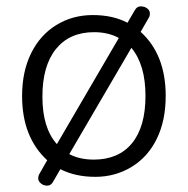

<svg xmlns="http://www.w3.org/2000/svg" viewBox="-20 -544 585 598"><path d="M389.2 -395 195.8 -64Q228 -46.9 272 -46.9Q349.1 -46.9 391.1 -97.9Q433.1 -148.9 433.1 -245.6Q433.1 -342.3 389.2 -395ZM272.9 -443.8Q196.8 -443.8 154.3 -391.4Q111.8 -338.9 112.1 -241.9Q112.3 -145 157.2 -95.2L350.1 -425.8Q316.9 -443.8 272.9 -443.8ZM496.1 -245.1Q496.1 -168.9 468.5 -112.1Q440.9 -55.2 389.9 -24.2Q338.9 6.8 276.9 6.8Q214.8 6.8 168 -17.1L146 21Q139.2 34.2 127.2 34.2Q115.2 34.2 107.2 27.1Q99.1 20 99.1 12Q99.1 3.9 103 -2.9L127 -44.9Q48.8 -116.7 48.8 -245.1Q48.8 -321.3 76.9 -378.2Q105 -435.1 155.5 -466.1Q206.1 -497.1 269 -497.1Q332 -497.1 377 -473.1L399.9 -512.2Q406.7 -524.4 418.7 -524.2Q430.7 -523.9 438.7 -517.6Q446.8 -511.2 446.8 -502.2Q446.8 -493.2 442.9 -487.8L418 -444.8Q496.1 -374 496.1 -245.1Z"/></svg>

Font: Nunito-Light
Style: Regular
Weight: 300
Designer: Vernon Adams
Foundry: newtypography
Version: Version 3.000